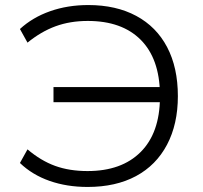

<svg xmlns="http://www.w3.org/2000/svg" viewBox="-20 -733 803 761"><path d="M327 8Q245 8 176.5 -16Q108 -40 59 -87L89 -141Q142 -96 198.5 -75.5Q255 -55 327 -55Q462 -55 537.5 -130.5Q613 -206 614 -346L635 -328H192V-388H635L614 -361Q612 -501 537.5 -575.5Q463 -650 328 -650Q258 -650 200.5 -629Q143 -608 89 -564L59 -618Q109 -664 178.5 -688.5Q248 -713 330 -713Q440 -713 520 -670Q600 -627 642.5 -546Q685 -465 685 -352Q685 -241 642 -159.5Q599 -78 519 -35Q439 8 327 8Z"/></svg>

Font: Nunito Sans 10pt SemiExpanded Light
Style: Regular
Weight: 300
Width: 6
Designer: Vernon Adams
Foundry: Vernon Adams
Version: Version 3.101;gftools[0.9.27]